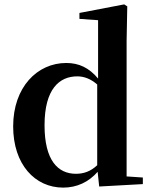

<svg xmlns="http://www.w3.org/2000/svg" viewBox="-20 -839 698 875"><path d="M432 11 631 0V-30L557 -35V-653L560 -810L546 -819L342 -780V-753L427 -747V-481C386 -530 340 -552 282 -552C150 -552 40 -442 40 -263C40 -90 139 16 268 16C330 16 384 -9 425 -56ZM423 -86C393 -58 362 -47 326 -47C244 -47 183 -108 183 -268C183 -434 251 -491 332 -491C363 -491 393 -480 423 -454Z"/></svg>

Font: Noto Serif JP
Style: Bold
Weight: 700
Designer: Ryoko NISHIZUKA 西塚涼子 (kana & ideographs); Frank Grießhammer (Latin, Greek & Cyrillic); Wenlong ZHANG 张文龙 (bopomofo); San
Foundry: Adobe
Version: Version 2.001;hotconv 1.1.0;makeotfexe 2.6.0